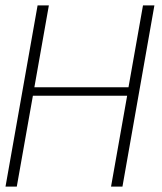

<svg xmlns="http://www.w3.org/2000/svg" viewBox="-30 -695 602 715"><path d="M-9.5 0H32.5L92.5 -338.5H443.5L383.5 0H426L545 -675H502.5L448.5 -370H98L152 -675H110Z"/></svg>

Font: Anybody UltraCondensed Thin ExtraLight
Style: Italic
Weight: 250
Italic angle: -10°
Version: Version 1.111